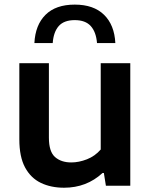

<svg xmlns="http://www.w3.org/2000/svg" viewBox="-20 -826 671 854"><path d="M265 9Q206.5 9 161.8 -12.5Q117 -34 91.5 -81.2Q66 -128.5 66 -206V-545H197.5V-213.5Q197.5 -151.5 224.8 -127.5Q252 -103.5 297 -103.5Q331 -103.5 366.8 -117.5Q402.5 -131.5 428 -161V-545H559.5V0H451L442 -56.5H436Q365 9 265 9ZM133 -634.5Q137 -715 182.5 -760.2Q228 -805.5 312.5 -805.5Q396.5 -805.5 442.8 -760.2Q489 -715 493 -634.5H411.5Q407.5 -683.5 383.8 -710Q360 -736.5 312.5 -736.5Q264.5 -736.5 241.2 -710Q218 -683.5 214.5 -634.5Z"/></svg>

Font: Encode Sans Semi Expanded SemiBold
Style: Regular
Weight: 600
Width: 6
Designer: Multiple Designers
Foundry: Impallari Type
Version: Version 3.000; ttfautohint (v1.8.3) -l 8 -r 50 -G 200 -x 14 